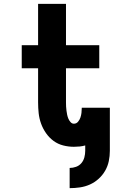

<svg xmlns="http://www.w3.org/2000/svg" viewBox="-20 -755 640 998"><path d="M342 223V118Q359 118 375.5 112Q392 106 403 93Q414 80 418.5 63Q423 46 423 29V1Q409 5 394 6.5Q379 8 364 8Q336 8 308.5 1Q281 -6 258.5 -22.5Q236 -39 219.5 -62.5Q203 -86 193.5 -112.5Q184 -139 181 -166.5Q178 -194 178 -223V-400H93V-520H178V-735H323V-520H496V-400H323V-223Q323 -212 323.5 -201.5Q324 -191 325.5 -180Q327 -169 329 -159Q331 -149 335 -139Q339 -129 346.5 -120.5Q354 -112 364 -112Q377 -112 385.5 -122Q394 -132 398 -144Q402 -156 403.5 -168.5Q405 -181 405 -193V-195H551V29Q551 56 545.5 82.5Q540 109 526.5 132.5Q513 156 492.5 174.5Q472 193 447.5 204Q423 215 396 219Q369 223 342 223Z"/></svg>

Font: Iosevka Heavy Extended
Style: Regular
Weight: 900
Width: 7
Monospace: yes
Designer: Belleve Invis
Foundry: Belleve Invis
Version: Version 32.5.0; ttfautohint (v1.8.4)